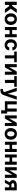

<svg xmlns="http://www.w3.org/2000/svg" viewBox="3882 -4459 776 8580"><g transform="rotate(90 4270.0 -169.0)"><path d="M56.6 -530.3H201.2V-323.2H247.1L388.7 -530.3H559.6L370.1 -261.7L561.5 0H388.7L252.9 -189.5H201.2V0H56.6Z M574.7 -263.7Q574.7 -345.2 606.2 -407.2Q637.7 -469.2 696.5 -503.2Q755.4 -537.1 834.5 -537.1Q913.6 -537.1 972.7 -503.2Q1031.7 -469.2 1063.5 -407.2Q1095.2 -345.2 1095.2 -263.7Q1095.2 -182.1 1063.5 -119.9Q1031.7 -57.6 972.7 -23.4Q913.6 10.7 834.5 10.7Q755.4 10.7 696.8 -23.4Q638.2 -57.6 606.4 -119.9Q574.7 -182.1 574.7 -263.7ZM947.8 -263.7Q947.8 -311 935.1 -347.9Q922.4 -384.8 897 -405.8Q871.6 -426.8 835.4 -426.8Q798.8 -426.8 773.2 -405.8Q747.6 -384.8 734.4 -347.9Q721.2 -311 721.2 -263.7Q721.2 -216.8 734.4 -179.9Q747.6 -143.1 773.2 -122.3Q798.8 -101.6 835.4 -101.6Q871.6 -101.6 897 -122.3Q922.4 -143.1 935.1 -179.7Q947.8 -216.3 947.8 -263.7Z M1323.7 -323.2H1508.3V-530.3H1645V0H1508.3V-209H1323.7V0H1186V-530.3H1323.7Z M1733.9 -263.7Q1733.9 -344.7 1765.4 -406.5Q1796.9 -468.3 1855.7 -502.7Q1914.6 -537.1 1993.7 -537.1Q2061.5 -537.1 2113.8 -512.2Q2166 -487.3 2196 -441.7Q2226.1 -396 2229 -335.9H2093.3Q2086.4 -376.5 2061 -400.6Q2035.6 -424.8 1995.6 -424.8Q1960.9 -424.8 1934.8 -406Q1908.7 -387.2 1894.5 -351.1Q1880.4 -314.9 1880.4 -265.6Q1880.4 -214.8 1894.5 -178.7Q1908.7 -142.6 1934.6 -123.5Q1960.4 -104.5 1995.6 -104.5Q2034.2 -104.5 2060.5 -127.4Q2086.9 -150.4 2093.3 -192.4H2229Q2225.6 -132.3 2196.3 -86.4Q2167 -40.5 2115 -14.9Q2063 10.7 1993.7 10.7Q1914.1 10.7 1855.2 -23.9Q1796.4 -58.6 1765.1 -120.6Q1733.9 -182.6 1733.9 -263.7Z M2282.7 -530.3H2761.2V-416H2590.3V0H2452.6V-416H2282.7Z M3177.2 -530.3H3320.8V0H3183.1V-339.8L2989.7 0H2846.2V-530.3H2983.9V-191.4Z M3380.4 -530.3H3858.9V-416H3688V0H3550.3V-416H3380.4Z M3955.6 196.3V84Q3992.7 85.9 4014.2 85.9Q4031.2 85.9 4042.7 83Q4054.2 80.1 4064.7 69.3Q4075.2 58.6 4083.5 37.1L4092.3 14.6L3901.9 -530.3H4053.2L4164.6 -139.6H4170.4L4282.7 -530.3H4436L4229 58.6Q4205.1 126.5 4157.2 162.8Q4109.4 199.2 4028.8 199.2Q3983.4 199.2 3955.6 196.3Z M4967.3 -100.6H5052.2V170.9H4911.6V0H4505.4V-530.3H4644V-114.3H4830.6V-530.3H4967.3Z M5467.3 -530.3H5610.8V0H5473.1V-339.8L5279.8 0H5136.2V-530.3H5273.9V-191.4Z M5702.6 -263.7Q5702.6 -345.2 5734.1 -407.2Q5765.6 -469.2 5824.5 -503.2Q5883.3 -537.1 5962.4 -537.1Q6041.5 -537.1 6100.6 -503.2Q6159.7 -469.2 6191.4 -407.2Q6223.1 -345.2 6223.1 -263.7Q6223.1 -182.1 6191.4 -119.9Q6159.7 -57.6 6100.6 -23.4Q6041.5 10.7 5962.4 10.7Q5883.3 10.7 5824.7 -23.4Q5766.1 -57.6 5734.4 -119.9Q5702.6 -182.1 5702.6 -263.7ZM6075.7 -263.7Q6075.7 -311 6063 -347.9Q6050.3 -384.8 6024.9 -405.8Q5999.5 -426.8 5963.4 -426.8Q5926.8 -426.8 5901.1 -405.8Q5875.5 -384.8 5862.3 -347.9Q5849.1 -311 5849.1 -263.7Q5849.1 -216.8 5862.3 -179.9Q5875.5 -143.1 5901.1 -122.3Q5926.8 -101.6 5963.4 -101.6Q5999.5 -101.6 6024.9 -122.3Q6050.3 -143.1 6063 -179.7Q6075.7 -216.3 6075.7 -263.7Z M6451.7 -323.2H6636.2V-530.3H6772.9V0H6636.2V-209H6451.7V0H6314V-530.3H6451.7Z M7021 -323.2H7205.6V-530.3H7342.3V0H7205.6V-209H7021V0H6883.3V-530.3H7021Z M7783.7 -530.3H7927.2V0H7789.6V-339.8L7596.2 0H7452.6V-530.3H7590.3V-191.4Z M8351.1 -192.4H8254.9L8151.9 0H8013.2L8127.9 -214.4Q8080.6 -234.9 8054.7 -271.7Q8028.8 -308.6 8028.8 -357.4Q8028.8 -409.2 8055.7 -448.2Q8082.5 -487.3 8132.8 -508.8Q8183.1 -530.3 8250.5 -530.3H8485.8V0H8351.1ZM8248.5 -291H8351.1V-417H8250.5Q8210.9 -417 8188.7 -398.7Q8166.5 -380.4 8166.5 -353.5Q8166.5 -326.2 8188 -308.6Q8209.5 -291 8248.5 -291Z"/></g></svg>

Font: Pretendard Std
Style: Bold
Weight: 700
Designer: Base glyphs from Inter by Rasmus Andersson; Hangeul glyphs from Noto Sans CJK(Source Han Sans) by Jang Soo-young and Kan
Foundry: Kil Hyung-jin
Version: Version 1.309